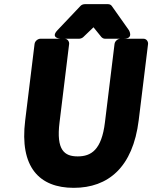

<svg xmlns="http://www.w3.org/2000/svg" viewBox="-20 -865 731 922"><path d="M101 -287C73 -62 169 37 334 37C500 37 618 -62 646 -287L691 -654C692 -665 684 -679 669 -679H558C547 -679 532 -669 530 -654L484 -278C468 -144 417 -114 353 -114C290 -114 249 -143 266 -278L312 -654C313 -665 305 -679 290 -679H174C163 -679 148 -669 146 -654ZM360 -679C366 -679 375 -682 380 -687L429 -734L467 -687C471 -683 477 -679 484 -679H574C624 -679 599 -720 599 -720L517 -836C513 -842 506 -845 499 -845H387C380 -845 371 -842 366 -836L256 -720C220 -682 270 -679 270 -679Z"/></svg>

Font: Falling Sky
Style: BlkObl
Weight: 900
Designer: Paul D. Hunt
Foundry: Adobe Systems Incorporated
Version: Version 1.02